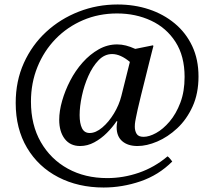

<svg xmlns="http://www.w3.org/2000/svg" viewBox="-20 -643 956 856"><path d="M442 193Q329 193 240 147Q151 101 100.5 16Q50 -69 50 -184Q50 -282 86.5 -362.5Q123 -443 186 -501Q249 -559 331 -591Q413 -623 504 -623Q579 -623 644 -601.5Q709 -580 759 -538.5Q809 -497 837 -437.5Q865 -378 865 -302Q865 -226 838.5 -168Q812 -110 770 -71Q728 -32 681 -12Q634 8 593 8Q550 8 525 -13.5Q500 -35 500 -76Q500 -86 503 -102L500 -103Q482 -76 456.5 -50.5Q431 -25 400.5 -8.5Q370 8 337 8Q293 8 268.5 -24Q244 -56 244 -109Q244 -148 257 -193.5Q270 -239 293 -283.5Q316 -328 348.5 -364.5Q381 -401 420 -423Q459 -445 502 -445Q522 -445 541.5 -440Q561 -435 583 -425L662 -441L664 -438Q664 -438 658.5 -417Q653 -396 645 -363.5Q637 -331 627.5 -293Q618 -255 609 -219Q600 -183 594 -156Q588 -129 586 -118Q585 -113 583 -102Q581 -91 581 -78Q581 -60 589 -46.5Q597 -33 620 -33Q645 -33 676 -50Q707 -67 736 -101Q765 -135 784 -185Q803 -235 803 -300Q803 -393 762.5 -456Q722 -519 653.5 -551Q585 -583 502 -583Q420 -583 350 -553Q280 -523 228 -469.5Q176 -416 147 -344.5Q118 -273 118 -190Q118 -86 162 -9.5Q206 67 282.5 109Q359 151 458 151Q530 151 599.5 127Q669 103 727 54Q733 58 738.5 65Q744 72 748 77Q687 138 606 165.5Q525 193 442 193ZM559 -367Q517 -402 480 -402Q446 -402 419.5 -374.5Q393 -347 374 -304.5Q355 -262 345 -215Q335 -168 335 -130Q335 -93 345.5 -71.5Q356 -50 380 -50Q407 -50 436 -74.5Q465 -99 488 -137Q511 -175 521 -215Z"/></svg>

Font: Tiro Devanagari Sanskrit
Style: Regular
Weight: 400
Designer: Devanagari: John Hudson & Fiona Ross. Latin: John Hudson.
Foundry: Tiro Typeworks Ltd.
Version: Version 1.52